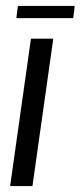

<svg xmlns="http://www.w3.org/2000/svg" viewBox="-20 -625 271 645"><path d="M14 0 84 -495H159L89 0ZM35 -564 40 -605H231L226 -564Z"/></svg>

Font: Alumni Sans Medium
Style: Italic
Weight: 500
Italic angle: -8°
Designer: Robert E. Leuschke
Foundry: Robert E. Leuschke
Version: Version 1.016